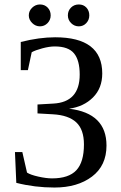

<svg xmlns="http://www.w3.org/2000/svg" viewBox="-20 -830 540 860"><path d="M289 -343H290Q457 -323 457 -178Q457 -88 392 -39Q327 10 224 10Q136 10 53 -11L47 -149H80L101 -57Q116 -47 151.5 -39Q187 -31 213 -31Q288 -31 322 -67.5Q356 -104 356 -183Q356 -250 321.5 -282Q287 -314 218 -318L148 -322V-362L218 -366Q337 -372 337 -496Q337 -560 311.5 -591Q286 -622 225 -622Q201 -622 169.5 -613.5Q138 -605 122 -596L105 -516H73V-642Q156 -663 227 -663Q438 -663 438 -501Q438 -435 396.5 -393.5Q355 -352 289 -343ZM380 -761Q380 -741 366.5 -726.5Q353 -712 333 -712Q313 -712 298.5 -726.5Q284 -741 284 -761Q284 -782 298 -796Q312 -810 333 -810Q354 -810 367 -796Q380 -782 380 -761ZM159 -810Q180 -810 193.5 -796Q207 -782 207 -761Q207 -741 193 -726.5Q179 -712 159 -712Q139 -712 124 -727Q109 -742 109 -761Q109 -781 124 -795.5Q139 -810 159 -810Z"/></svg>

Font: Libra Serif Modern
Style: Regular
Weight: 400
Designer: Stefan Peev, Context Ltd
Foundry: Stefan Peev, Context Ltd
Version: Version 1.000